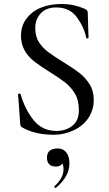

<svg xmlns="http://www.w3.org/2000/svg" viewBox="-20 -656 539 952"><path d="M248 12.2Q152.3 12.2 88.9 -24.9Q80.1 -29.8 80.1 -43.9L69.8 -187Q68.8 -190.9 74.5 -191.9Q80.1 -192.9 82 -189Q104 -112.8 147 -59.8Q189.9 -6.8 259.8 -6.8Q306.6 -6.8 338.9 -32.5Q371.1 -58.1 371.1 -109.1Q371.1 -160.2 351.1 -192.6Q331.1 -225.1 303 -247.1Q274.9 -269 226.1 -299.3Q176.8 -330.1 149.4 -351.6Q84 -403.3 84 -478Q84 -528.8 112.1 -564.9Q140.1 -601.1 184.6 -618.7Q229 -636.2 286.9 -636.2Q344.7 -636.2 398.9 -612.8Q415 -606 415 -595.2L418.9 -470.2Q418.9 -466.3 413.6 -465.6Q408.2 -464.8 407.2 -469.2Q397.5 -521 361.3 -570.1Q325.2 -619.1 258.8 -619.1Q209 -619.1 181.9 -589.6Q154.8 -560.1 154.8 -517.6Q154.8 -475.1 173.3 -446.5Q191.9 -418 219.5 -397.5Q247.1 -377 295.4 -347.2Q343.8 -317.4 373.3 -294.7Q402.8 -272 423.8 -239Q444.8 -206.1 444.8 -159.2Q444.8 -112.3 419.4 -72.8Q394 -33.2 346.4 -10.5Q298.8 12.2 248 12.2ZM257.8 169.9Q212.9 169.9 212.9 125Q212.9 80.1 267.1 80.1Q293 80.1 308.6 99.6Q324.2 119.1 324.2 154.3Q324.2 219.2 257.8 274.9L255.9 275.9Q252 275.9 250 272.5Q248 269 250 267.1Q294.9 227.1 294.9 184.1Q294.9 165 289.1 153.8Q280.3 169.9 257.8 169.9Z"/></svg>

Font: Cormorant-Medium
Style: Regular
Weight: 500
Designer: Christian Thalmann (Catharsis Fonts)
Version: Version 3.000